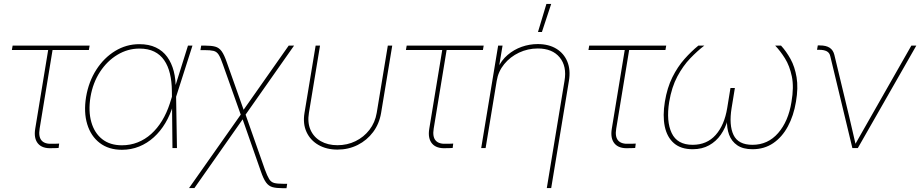

<svg xmlns="http://www.w3.org/2000/svg" viewBox="-20 -755 4692 979"><path d="M245.1 0.5Q195.8 3.4 173.6 -23.2Q151.4 -49.8 159.7 -99.1L225.6 -500H40.5L44.4 -522.5H437L433.1 -500H248L182.1 -99.1Q175.3 -58.1 191.9 -38.8Q208.5 -19.5 248 -22Q256.8 -22 265.1 -22.2Q273.4 -22.5 281.7 -22.9L278.8 -0.5Q270.5 0 262.2 0.2Q253.9 0.5 245.1 0.5Z M601.6 8.8Q534.2 8.8 488.8 -25.9Q443.4 -60.5 424.8 -121.6Q406.2 -182.6 418.9 -260.7Q432.1 -338.9 471.2 -399.7Q510.3 -460.4 567.1 -495.1Q624 -529.8 690.4 -529.8Q739.3 -529.8 774.7 -512.9Q810.1 -496.1 832.5 -465.1Q855 -434.1 866 -391.8Q877 -349.6 875.5 -297.9H881.3L877.9 -265.6L882.3 0H859.4L856.4 -291Q856 -339.8 846.4 -379.6Q836.9 -419.4 817.1 -448Q797.4 -476.6 766.4 -491.9Q735.4 -507.3 690.9 -507.3Q631.3 -507.3 578.9 -475.8Q526.4 -444.3 490 -388.7Q453.6 -333 441.4 -260.7Q429.7 -188.5 445.6 -132.6Q461.4 -76.7 501.2 -45.4Q541 -14.2 601.6 -14.2Q644.5 -14.2 682.1 -29.1Q719.7 -43.9 751 -72Q782.2 -100.1 806.2 -139.4Q830.1 -178.7 845.7 -226.6L938.5 -522.5H961.4L877.4 -259.8L869.1 -220.7H863.3Q848.1 -169.4 823 -127.4Q797.9 -85.4 764.2 -54.9Q730.5 -24.4 689.5 -7.8Q648.4 8.8 601.6 8.8Z M943.8 204.1 1213.9 -179.7H1229L1330.1 107.9Q1342.8 142.6 1352.5 158.2Q1362.3 173.8 1378.2 178Q1394 182.1 1423.8 182.1H1444.3L1440.9 204.6H1422.4Q1389.2 204.6 1369.6 199.2Q1350.1 193.8 1336.7 175.5Q1323.2 157.2 1310.1 118.7L1217.3 -146.5L971.2 204.1ZM1211.9 -158.2 1116.7 -425.8Q1105 -460.4 1095 -476.1Q1085 -491.7 1068.8 -495.6Q1052.7 -499.5 1022.5 -499.5H1002L1005.9 -522.5H1024.9Q1058.1 -522.5 1077.6 -517.1Q1097.2 -511.7 1110.4 -493.4Q1123.5 -475.1 1136.7 -436.5L1222.2 -195.3L1452.1 -522.5H1479.5L1223.6 -158.2Z M1700.7 7.8Q1645 7.8 1603.8 -15.9Q1562.5 -39.6 1543 -81.8Q1523.4 -124 1532.7 -179.7L1589.4 -522.5H1611.8L1555.2 -179.7Q1546.9 -130.4 1563.2 -93Q1579.6 -55.7 1615.5 -35.2Q1651.4 -14.6 1700.7 -14.6Q1750.5 -14.6 1792.7 -35.2Q1835 -55.7 1863.8 -93Q1892.6 -130.4 1900.9 -179.7L1957.5 -522.5H1980L1923.3 -179.7Q1914.1 -124 1882.6 -81.8Q1851.1 -39.6 1804 -15.9Q1756.8 7.8 1700.7 7.8Z M2254.4 0.5Q2205.1 3.4 2182.9 -23.2Q2160.6 -49.8 2168.9 -99.1L2234.9 -500H2049.8L2053.7 -522.5H2446.3L2442.4 -500H2257.3L2191.4 -99.1Q2184.6 -58.1 2201.2 -38.8Q2217.8 -19.5 2257.3 -22Q2266.1 -22 2274.4 -22.2Q2282.7 -22.5 2291 -22.9L2288.1 -0.5Q2279.8 0 2271.5 0.2Q2263.2 0.5 2254.4 0.5Z M2512.7 -342.8 2456.1 0H2433.6L2520 -522.5H2542.5L2522.9 -405.3H2517.1Q2536.1 -447.3 2568.4 -474.9Q2600.6 -502.4 2640.4 -516.4Q2680.2 -530.3 2721.7 -530.3Q2777.8 -530.3 2816.7 -506.6Q2855.5 -482.9 2872.8 -440.9Q2890.1 -398.9 2880.9 -342.8L2790.5 204.1H2768.1L2858.4 -342.8Q2871.1 -417 2833.7 -462.4Q2796.4 -507.8 2722.2 -507.8Q2671.4 -507.8 2626.5 -486.6Q2581.5 -465.3 2551 -428Q2520.5 -390.6 2512.7 -342.8ZM2723.1 -591.8 2766.1 -734.9H2790.5L2743.2 -591.8Z M3185.1 0.5Q3135.7 3.4 3113.5 -23.2Q3091.3 -49.8 3099.6 -99.1L3165.5 -500H2980.5L2984.4 -522.5H3377L3373 -500H3188L3122.1 -99.1Q3115.2 -58.1 3131.8 -38.8Q3148.4 -19.5 3188 -22Q3196.8 -22 3205.1 -22.2Q3213.4 -22.5 3221.7 -22.9L3218.8 -0.5Q3210.4 0 3202.1 0.2Q3193.8 0.5 3185.1 0.5Z M3511.7 5.9Q3451.7 5.9 3416.3 -24.9Q3380.9 -55.7 3369.6 -110.4Q3358.4 -165 3370.1 -236.3Q3381.8 -307.6 3408.4 -361.1Q3435.1 -414.6 3470 -453.9Q3504.9 -493.2 3541 -522.5H3571.3Q3536.1 -495.6 3499.5 -457.5Q3462.9 -419.4 3433.8 -365.2Q3404.8 -311 3392.1 -234.9Q3376.5 -136.7 3404.8 -76.7Q3433.1 -16.6 3511.7 -16.6Q3584.5 -16.6 3629.2 -66.9Q3673.8 -117.2 3688 -204.1L3704.6 -306.2H3727.1L3710.4 -204.1Q3696.3 -117.2 3720.2 -66.9Q3744.1 -16.6 3816.9 -16.6Q3895.5 -16.6 3947.8 -76.7Q4000 -136.7 4015.6 -234.9Q4028.8 -311 4017.6 -365.2Q4006.3 -419.4 3982.4 -457.5Q3958.5 -495.6 3932.6 -522.5H3962.4Q3989.3 -493.2 4011 -453.9Q4032.7 -414.6 4041.7 -361.1Q4050.8 -307.6 4038.6 -236.3Q4026.9 -165 3997.3 -110.4Q3967.8 -55.7 3922.4 -24.9Q3877 5.9 3816.9 5.9Q3768.6 5.9 3739.3 -14.2Q3710 -34.2 3697.5 -68.4Q3685.1 -102.5 3687 -145H3690.9Q3679.2 -102.5 3655.5 -68.4Q3631.8 -34.2 3595.9 -14.2Q3560.1 5.9 3511.7 5.9Z M4326.2 0 4213.4 -469.2Q4209.5 -486.3 4195.3 -493.7Q4181.2 -501 4157.7 -501H4146L4149.9 -523.4H4160.2Q4192.4 -523.4 4210.4 -511.5Q4228.5 -499.5 4234.4 -475.1L4309.1 -164.1Q4317.9 -127.4 4326.4 -89.6Q4335 -51.8 4343.8 -14.6H4337.9Q4359.4 -51.8 4380.4 -89.4Q4401.4 -127 4422.9 -164.1L4627 -522.5H4652.3L4354 0Z"/></svg>

Font: Inter 28pt Thin
Style: Italic
Weight: 250
Italic angle: -9.3988°
Designer: Rasmus Andersson
Foundry: rsms
Version: Version 4.001;git-66647c0bb